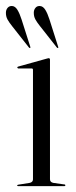

<svg xmlns="http://www.w3.org/2000/svg" viewBox="-34 -635 258 655"><path d="M136.5 -431.5V-23.5Q136.5 -18.5 139.5 -15.2Q142.5 -12 148.5 -11L184 -6Q187 -6 188 -5Q189 -4 189 -2.5Q189 -1.5 188 -0.8Q187 0 185 0H27.5Q26.5 0 25.5 -0.8Q24.5 -1.5 24.5 -2.5Q24.5 -3.5 25.5 -4Q26.5 -4.5 28.5 -5L66.5 -11Q72.5 -12 75.5 -15.2Q78.5 -18.5 78.5 -23V-396.5Q78.5 -399 77.5 -400.2Q76.5 -401.5 73.5 -401.5H28Q27 -402 26 -402.8Q25 -403.5 25 -404.5Q25 -406 26 -406.8Q27 -407.5 28.5 -408L125.5 -435Q129 -436 130.2 -436.2Q131.5 -436.5 132.5 -436.5Q134.5 -436.5 135.5 -435Q136.5 -433.5 136.5 -431.5ZM39.6 -568.5 68.8 -477Q69.6 -475 69.8 -473.8Q70 -472.5 68.8 -471.5Q68 -471 67 -471.2Q65.9 -471.5 64.7 -473L7.2 -546Q-2.1 -557.5 -8.2 -568.2Q-14.3 -579 -13.8 -593Q-13.4 -602 -7.8 -608.5Q-2.1 -615 7.2 -614.5Q17.7 -614 25.4 -601.5Q33.1 -589 39.6 -568.5ZM134.8 -568.5 163.9 -477Q164.8 -475 165 -473.8Q165.2 -472.5 163.9 -471.5Q163.1 -471 162.1 -471.2Q161.1 -471.5 159.9 -473L102.4 -546Q93.1 -557.5 87 -568.2Q80.9 -579 81.3 -593Q81.7 -602 87.2 -608.5Q92.7 -615 102 -614.5Q112.9 -614 120.6 -601.5Q128.3 -589 134.8 -568.5Z"/></svg>

Font: Fraunces 120pt Light
Style: Regular
Weight: 300
Version: Version 1.000;[b76b70a41]